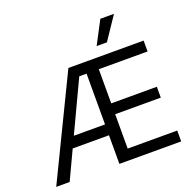

<svg xmlns="http://www.w3.org/2000/svg" viewBox="-161 -1132 1312 1298"><g transform="rotate(-20 495.0 -483.0)"><path d="M25.6 0H122.2L219.1 -206H480.1V0H924.7V-78.1H568.2V-325.3H896.3V-403.4H568.2V-649.1H919V-727.3H377.8ZM255.7 -284.1 427.6 -649.1H480.1V-284.1ZM608 -801.1H681.8L792.6 -965.9H694.6Z"/></g></svg>

Font: Magic Ui Pro
Style: Regular
Weight: 400
Designer: Stefan Endress, Andreas Faust
Version: Version 1.000;FEAKit 1.0